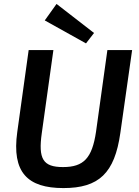

<svg xmlns="http://www.w3.org/2000/svg" viewBox="-20 -945 708 978"><path d="M268 -925 208 -841 418 -724 459 -777ZM653 -690H527L469 -273C449 -139 406 -94 301 -94C199 -94 174 -135 193 -268L252 -690H126L68 -273C39 -66 121 13 303 13C483 13 564 -62 593 -268Z"/></svg>

Font: Exo 2 Semi Bold
Style: Italic
Weight: 600
Italic angle: -8°
Designer: Natanael Gama
Version: Version 1.001;PS 001.001;hotconv 1.0.88;makeotf.lib2.5.64775